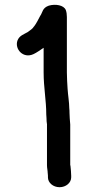

<svg xmlns="http://www.w3.org/2000/svg" viewBox="-20 -711 366 801"><path d="M174 -218C174 -208.9 174.7 -200.2 176.1 -191.8C176.3 -190.3 176.4 -189.5 176 -188.2V-22C176 -9.4 179 1 179 11H179.1C179.7 15.1 180 18.8 180 22V29C180 51.5 201.8 70 228.5 70C255.1 70 277 51.5 277 29V22C277 16.1 276.6 9.6 276 2.5L273.9 -20L273.6 -20.7C273.2 -21.2 273 -21.6 273 -22V-181.6C273.8 -194.9 271 -206.9 271 -217C271 -223.3 270.7 -230.5 270 -239.3C270 -247.4 269.8 -252.9 269 -259.5C268.9 -284 263.5 -314.8 262 -340.4L260 -374.4C259.3 -385.6 259 -397.1 259 -409V-640C259 -651 257.6 -660.7 254.6 -668.9C246.4 -690 211 -695.3 183.9 -687.5C156.8 -678.3 157.8 -659.9 149.1 -646.7L148.9 -647C139.3 -629.3 132.7 -614.3 121.3 -599.6L121.1 -600C116.2 -591 107.1 -585.8 95.3 -577C80.3 -568 60.9 -562.9 52.9 -542C40.1 -506.2 76.9 -465.2 119.7 -485.2C132.6 -491.2 147.3 -501.7 162 -511.6V-409C162 -345.4 173 -292.5 173 -234V-233.6C173.6 -227.8 174 -222.4 174 -218Z"/></svg>

Font: HoneyBee
Style: Blk
Weight: 700
Foundry: Cannot Into Space Fonts
Version: Version 0.89